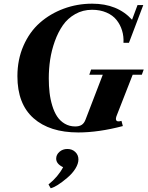

<svg xmlns="http://www.w3.org/2000/svg" viewBox="-20 -696 794 1028"><path d="M399.4 13.2Q245.6 13.2 159.4 -63.2Q73.2 -139.6 73.2 -288.1Q73.2 -377 105.7 -451.2Q138.2 -525.4 193.4 -574Q248.5 -622.6 320.8 -649.4Q393.1 -676.3 473.6 -676.3Q608.9 -676.3 687 -590.3L716.3 -668.9H747.1L670.4 -466.8H641.1Q643.1 -501.5 633.5 -532.7Q624 -564 604 -589.1Q584 -614.3 550 -628.9Q516.1 -643.6 473.1 -643.6Q423.3 -643.6 382.8 -620.6Q342.3 -597.7 316.7 -560.8Q291 -523.9 273.4 -474.9Q255.9 -425.8 248.5 -376.5Q241.2 -327.1 241.2 -276.4Q241.2 -235.8 245.4 -200Q249.5 -164.1 259.8 -130.4Q270 -96.7 285.9 -72.5Q301.8 -48.3 326.7 -33.7Q351.6 -19 382.8 -19Q404.3 -19 417.5 -27.6Q430.7 -36.1 438 -55.7L530.3 -295.9H458L467.8 -323.7H749.5L739.3 -295.9H690.4L606 -80.1Q597.2 -59.6 602.8 -51Q608.4 -42.5 630.4 -48.8L637.7 -21Q507.3 13.2 399.4 13.2ZM251.5 312 239.7 291.5Q290.5 251 317.9 199.2Q280.8 181.6 280.8 153.3Q280.8 132.3 298.3 116.9Q315.9 101.6 340.8 101.6Q366.2 101.6 383.1 117.7Q399.9 133.8 399.9 157.7Q399.9 180.2 384 206.3Q368.2 232.4 339.8 256.3Q284.7 303.2 251.5 312Z"/></svg>

Font: Elstob 18pt ExtraBold
Style: Italic
Weight: 800
Italic angle: -20°
Designer: Peter S. Baker
Version: Version 1.015